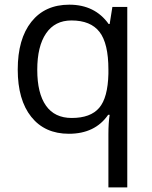

<svg xmlns="http://www.w3.org/2000/svg" viewBox="-20 -565 653 825"><path d="M288.1 -58.1Q369.1 -58.1 406.2 -101.6Q443.4 -145 445.8 -248V-266.1Q445.8 -378.4 407.7 -427.7Q369.6 -477.1 287.1 -477.1Q215.8 -477.1 178 -421.6Q140.1 -366.2 140.1 -265.1Q140.1 -164.1 177.5 -111.1Q214.8 -58.1 288.1 -58.1ZM275.9 9.8Q172.4 9.8 114.3 -63Q56.2 -135.7 56.2 -266.1Q56.2 -397.5 114.7 -471.2Q173.3 -544.9 277.8 -544.9Q387.7 -544.9 446.8 -461.9H451.2L462.9 -535.2H526.9V240.2H445.8V11.2Q445.8 -37.6 451.2 -71.8H444.8Q388.7 9.8 275.9 9.8Z"/></svg>

Font: f08482100
Style: Regular
Weight: 400
Foundry: Ascender Corporation
Version: Version 1.10